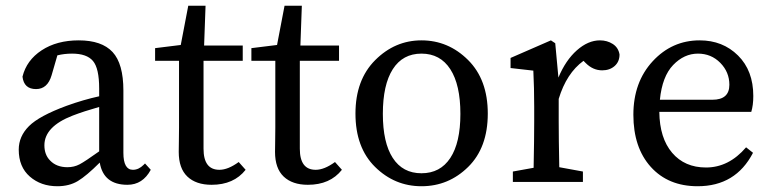

<svg xmlns="http://www.w3.org/2000/svg" viewBox="-20 -631 2680 666"><path d="M324 -106V-260Q271 -245 232 -230Q134 -192 134 -127Q134 -94 154 -74Q176 -51 214 -51Q237 -51 256 -61Q275 -71 324 -106ZM483 -64 503 -42Q475 10 422 10Q339 10 326 -67Q280 -21 250 -3Q220 15 179 15Q122 15 83.5 -18.5Q45 -52 45 -112Q45 -158 80.5 -193.5Q116 -229 211 -264Q269 -285 324 -297V-324Q324 -394 302.5 -419.5Q281 -445 230 -445Q203 -445 179 -439L159 -370Q145 -322 105 -322Q63 -322 58 -365Q72 -422 124.5 -456.5Q177 -491 253 -491Q333 -491 370.5 -450.5Q408 -410 408 -317V-101Q408 -42 441 -42Q461 -42 478 -59Z M808 -69 832 -42Q791 10 714 10Q660 10 630 -18.5Q600 -47 600 -104Q600 -115 600.5 -141.5Q601 -168 601 -189V-420H518V-464L607 -475L633 -611H693L688 -473H822V-420H686V-115Q686 -42 741 -42Q771 -42 808 -69Z M1142 -69 1166 -42Q1125 10 1048 10Q994 10 964 -18.5Q934 -47 934 -104Q934 -115 934.5 -141.5Q935 -168 935 -189V-420H852V-464L941 -475L967 -611H1027L1022 -473H1156V-420H1020V-115Q1020 -42 1075 -42Q1105 -42 1142 -69Z M1308 -236Q1308 -136 1342.5 -83Q1377 -30 1442 -30Q1507 -30 1542 -83Q1577 -136 1577 -236Q1577 -337 1542 -391Q1507 -445 1442 -445Q1377 -445 1342.5 -391Q1308 -337 1308 -236ZM1442 -491Q1535 -491 1603.5 -423Q1672 -355 1672 -237Q1672 -119 1604 -52Q1536 15 1442 15Q1349 15 1281 -52Q1213 -119 1213 -237Q1213 -354 1281.5 -422.5Q1350 -491 1442 -491Z M1906 -481 1917 -362Q1942 -422 1981 -456.5Q2020 -491 2061 -491Q2086 -491 2105.5 -478.5Q2125 -466 2129 -442Q2129 -417 2112 -402Q2095 -387 2069 -387Q2037 -387 2012 -412L2004 -420Q1945 -377 1918 -288V-210Q1918 -151 1920 -51L2002 -36V0H1759V-36L1831 -49Q1833 -149 1833 -210V-261Q1833 -326 1830 -386L1751 -395V-430L1891 -491Z M2269 -285H2451Q2510 -285 2510 -337Q2510 -381 2478.5 -413Q2447 -445 2401 -445Q2353 -445 2315 -405.5Q2277 -366 2269 -285ZM2586 -243H2267Q2268 -152 2311.5 -101Q2355 -50 2429 -50Q2508 -50 2568 -120L2592 -101Q2532 15 2400 15Q2298 15 2237.5 -52Q2177 -119 2177 -233Q2177 -346 2244 -418.5Q2311 -491 2407 -491Q2487 -491 2540 -438.5Q2593 -386 2593 -298Q2593 -266 2586 -243Z"/></svg>

Font: TypoPRO Source Serif Pro
Style: Regular
Weight: 400
Designer: Frank Grießhammer
Foundry: Adobe Systems Incorporated
Version: Version 1.017;PS 1.0;hotconv 1.0.79;makeotf.lib2.5.61930